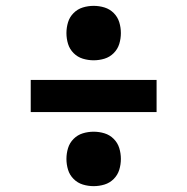

<svg xmlns="http://www.w3.org/2000/svg" viewBox="-20 -668 640 656"><path d="M300 -462Q281 -462 263 -467.5Q245 -473 231.5 -486.5Q218 -500 212.5 -518Q207 -536 207 -555Q207 -574 212.5 -592Q218 -610 231.5 -623.5Q245 -637 263 -642.5Q281 -648 300 -648Q319 -648 337 -642.5Q355 -637 368.5 -623.5Q382 -610 387.5 -592Q393 -574 393 -555Q393 -536 387.5 -518Q382 -500 368.5 -486.5Q355 -473 337 -467.5Q319 -462 300 -462ZM85 -285V-395H515V-285ZM300 -32Q281 -32 263 -37.5Q245 -43 231.5 -56.5Q218 -70 212.5 -88Q207 -106 207 -125Q207 -144 212.5 -162Q218 -180 231.5 -193.5Q245 -207 263 -212.5Q281 -218 300 -218Q319 -218 337 -212.5Q355 -207 368.5 -193.5Q382 -180 387.5 -162Q393 -144 393 -125Q393 -106 387.5 -88Q382 -70 368.5 -56.5Q355 -43 337 -37.5Q319 -32 300 -32Z"/></svg>

Font: Iosevka Slab XBdEx
Style: Regular
Weight: 800
Width: 7
Monospace: yes
Designer: Belleve Invis
Foundry: Belleve Invis
Version: Version 11.1.0; ttfautohint (v1.8.3)